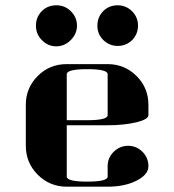

<svg xmlns="http://www.w3.org/2000/svg" viewBox="-20 -702 655 722"><path d="M77.1 -153.8V-308.1Q77.1 -371.6 122.1 -416.5Q166.5 -460.9 231 -460.9H384.8Q448.7 -460.9 493.7 -416Q538.1 -371.6 538.1 -308.1V-269Q538.1 -253.4 493.2 -242.2Q447.3 -231 384.8 -231H231V-38.1Q231 -19 308.1 -19Q384.8 -19 384.8 -38.1V-77.1Q384.8 -108.4 407.2 -130.9Q430.2 -153.3 460.9 -153.8Q493.2 -153.8 516.1 -130.9Q538.1 -108.4 538.1 -76.7Q538.1 -45.4 493.2 -22.5Q448.7 0 384.8 0H231Q167 0 122.1 -44.9Q77.1 -89.8 77.1 -153.8ZM137.2 -660.2Q159.2 -682.1 191.9 -682.1Q224.1 -682.1 246.6 -659.7Q269.5 -636.7 269.5 -605.5Q269.5 -574.7 246.1 -551.3Q222.7 -527.8 191.4 -527.8Q160.6 -527.8 137.7 -550.8Q115.2 -573.2 115.2 -605.5Q115.2 -637.7 137.2 -660.2ZM231 -250H308.1Q384.8 -250 384.8 -269V-422.9Q384.8 -441.9 308.1 -441.9Q231 -441.9 231 -422.9ZM368.2 -660.2Q390.1 -682.1 422.4 -682.1Q454.1 -682.1 476.6 -659.7Q499 -637.2 499 -606Q499 -574.2 477.1 -551.3Q454.1 -529.3 422.9 -529.3Q391.6 -529.3 368.7 -551.3Q346.2 -573.2 346.2 -605.5Q346.2 -637.7 368.2 -660.2Z"/></svg>

Font: Hjet
Style: Regular
Weight: 400
Designer: T. Christopher White
Version: Version 1.2